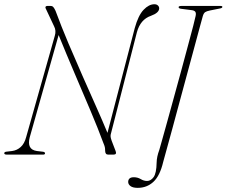

<svg xmlns="http://www.w3.org/2000/svg" viewBox="-27 -728 1067 904"><path d="M113 -81.5Q98 -24 146.5 -17L176 -13.5Q185 -12 185 -6Q185 0 175.5 0H6Q-7 0 -7 -6.5Q-7 -13 4.5 -14L30 -17Q53 -20 70.5 -35.8Q88 -51.5 96 -82L231 -559.5Q238.5 -584 227.5 -604.5L189 -686.5Q185.5 -691.5 187.5 -695.8Q189.5 -700 195.5 -700H211Q219.5 -700 224.2 -694.5Q229 -689 234.5 -677Q262 -602.5 295 -524.5Q328 -446.5 361.5 -370.8Q395 -295 425.5 -226.5Q456 -158 479 -102.5L607.5 -596Q624 -655.5 649 -681.8Q674 -708 700 -708Q710.5 -708 716.5 -702.2Q722.5 -696.5 722.5 -688.5Q722 -667.5 683.5 -653.5Q634 -636.5 617.5 -576L496 -101.5Q493.5 -94 493.5 -87Q493.5 -80 498.5 -66L517.5 -16.5Q524 0 507 0H482.5Q468 0 468 -19Q468 -28.5 466.5 -35.5Q465 -42.5 459 -56.5Q435.5 -120.5 399.8 -205Q364 -289.5 324.5 -382Q285 -474.5 249 -563ZM928 -652.5Q925.5 -644 915.2 -606Q905 -568 889.5 -510.8Q874 -453.5 855.8 -386.2Q837.5 -319 819.2 -251Q801 -183 784.8 -123.5Q768.5 -64 757 -22.2Q745.5 19.5 741.5 34Q726 100 695.2 128.2Q664.5 156.5 621.5 156.5Q598.5 156.5 587.5 148.2Q576.5 140 576.5 128.5Q577 106.5 603 106.5Q621 106.5 635.5 115.2Q650 124 665.5 124Q683 124 696.2 106Q709.5 88 710.5 37.5Q711 10 723 -22Q724.5 -27 734.2 -61.5Q744 -96 758.8 -149.5Q773.5 -203 791 -266.5Q808.5 -330 826 -394.2Q843.5 -458.5 858.2 -513.8Q873 -569 882.8 -606.2Q892.5 -643.5 894 -652.5Q897 -666 892.5 -672.5Q888 -679 873.5 -680.5L826.5 -686.5Q813.5 -688 814 -694.5Q814 -700 828 -700H1011Q1020 -700 1020 -695.5Q1020 -690 1008 -688L961 -678.5Q946 -675.5 939 -670.8Q932 -666 928 -652.5Z"/></svg>

Font: Fraunces 72pt Thin
Style: Italic
Weight: 100
Italic angle: -16°
Version: Version 1.000;[b76b70a41]